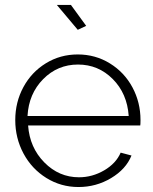

<svg xmlns="http://www.w3.org/2000/svg" viewBox="-20 -750 623 780"><path d="M210.9 -730H268.1L330.1 -645L295.9 -628.9ZM298.8 9.8Q227.5 9.8 168.2 -27.1Q108.9 -64 75.4 -126.5Q42 -189 42 -262.2Q42 -335 75 -396Q107.9 -457 166.3 -492.9Q224.6 -528.8 295.9 -528.8Q367.7 -528.8 426.5 -492.4Q485.4 -456.1 518.1 -395Q550.8 -334 550.8 -262.2Q550.8 -245.1 549.8 -240.2H94.2Q100.6 -150.4 160.2 -90.1Q219.7 -29.8 300.8 -29.8Q355 -29.8 403.1 -57.9Q451.2 -85.9 470.2 -129.9L514.2 -118.2Q491.7 -62.5 431.2 -26.4Q370.6 9.8 298.8 9.8ZM91.8 -278.8H502.9Q496.6 -370.1 438 -429Q379.4 -487.8 296.9 -487.8Q213.9 -487.8 155.3 -428.5Q96.7 -369.1 91.8 -278.8Z"/></svg>

Font: Rawline Light
Style: Regular
Weight: 300
Designer: Matt McInerney, Pablo Impallari, Rodrigo Fuenzalida
Foundry: Matt McInerney, Pablo Impallari, Rodrigo Fuenzalida
Version: Version 4.020;PS 004.020;hotconv 1.0.88;makeotf.lib2.5.64775